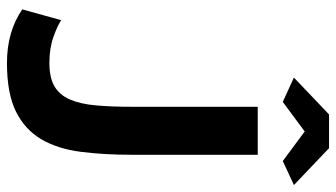

<svg xmlns="http://www.w3.org/2000/svg" viewBox="-227 -728 966 552"><g transform="rotate(90 256.0 -452.0)"><path d="M203 -814 309 -915H406L512 -814L443 -782L358 -845L273 -782ZM38 -145Q52 -135 85 -123Q118 -111 161 -111Q203 -111 228 -125.5Q253 -140 266 -170Q279 -200 283 -244.5Q287 -289 287 -349V-710H425V-349Q425 -268 416.5 -201.5Q408 -135 380.5 -88Q353 -41 301 -15Q249 11 161 11Q71 11 7 -33Z"/></g></svg>

Font: Oxford Sans
Style: Bold
Weight: 700
Designer: Matt McInerney, Pablo Impallari, Rodrigo Fuenzalida
Foundry: Matt McInerney, Pablo Impallari, Rodrigo Fuenzalida
Version: Version 3.000g; ttfautohint (v1.5) -l 8 -r 28 -G 28 -x 14 -D